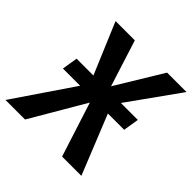

<svg xmlns="http://www.w3.org/2000/svg" viewBox="-218 -842 993 993"><g transform="rotate(45 278.5 -345.5)"><path d="M519 -411H395L595 -691H453L298 -436L217 -691H76L194 -411H71L57 -325H183L-38 0H105L280 -299L376 0H517L386 -325H505Z"/></g></svg>

Font: Fira Sans Medium
Style: Italic
Weight: 500
Italic angle: -8°
Designer: bBox Type GmbH & Carrois Corporate GbR & Edenspiekermann AG
Foundry: bBox Type GmbH & Carrois Corporate GbR & Edenspiekermann AG
Version: Version 4.301;PS 004.301;hotconv 1.0.88;makeotf.lib2.5.64775